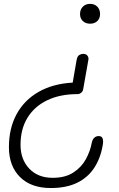

<svg xmlns="http://www.w3.org/2000/svg" viewBox="-20 -948 600 968"><path d="M236 0Q136.5 0 80.8 -55.5Q25 -111 25 -206Q25 -301 63.5 -372Q102 -443 174.2 -484.5Q246.5 -526 346.5 -531.5L366 -644Q369.5 -664.5 379.5 -670.5Q389.5 -676.5 399 -676.5Q413 -676.5 420.5 -667.8Q428 -659 425.5 -646L399 -496Q397 -486.5 388.8 -480Q380.5 -473.5 370.5 -473.5Q282.5 -473.5 218 -442.5Q153.5 -411.5 118.5 -354.2Q83.5 -297 83.5 -218Q83.5 -144 127.5 -97.8Q171.5 -51.5 245.5 -51.5Q308.5 -51.5 349.5 -78Q390.5 -104.5 412.8 -145.2Q435 -186 442.5 -227.5Q446 -244.5 455 -253.2Q464 -262 478 -262Q492.5 -262 497.2 -250.2Q502 -238.5 498 -216Q486.5 -149 454.2 -100.5Q422 -52 367.8 -26Q313.5 0 236 0ZM434.5 -828.5Q411.5 -828.5 397.5 -842Q383.5 -855.5 383.5 -877Q383.5 -900 397.5 -914.2Q411.5 -928.5 434.5 -928.5Q457 -928.5 470.8 -914.2Q484.5 -900 484.5 -877Q484.5 -855.5 470.8 -842Q457 -828.5 434.5 -828.5Z"/></svg>

Font: Edu AU VIC WA NT Pre
Style: Regular
Weight: 400
Designer: Tina and Corey Anderson, Eben Sorkin, Mirko Velimirovic
Foundry: Google for Education
Version: Version 1.001